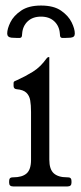

<svg xmlns="http://www.w3.org/2000/svg" viewBox="-20 -673 291 693"><path d="M225 -33Q238 -33 238 -20V-13Q238 0 223 0H28Q13 0 13 -13V-20Q13 -33 26 -33H28Q60 -33 76 -47Q92 -61 92 -96V-269Q92 -294 89 -311Q86 -328 75 -338.5Q64 -349 40 -351Q29 -352 29 -363V-373Q29 -378 33 -380Q37 -382 42 -384Q71 -397 98.5 -414Q126 -431 148 -462Q152 -467 155 -467H156Q158 -467 158 -466V-97Q158 -62 174 -47.5Q190 -33 222 -33ZM128 -653Q174 -653 200.5 -634.5Q227 -616 238.5 -592.5Q250 -569 250 -552Q250 -545 246.5 -541.5Q243 -538 235 -537Q232 -537 225 -536.5Q218 -536 213 -536Q203 -535 199.5 -538Q196 -541 196 -552Q194 -579 176 -596Q158 -613 128 -613Q98 -613 80 -596Q62 -579 60 -552Q60 -541 56.5 -538Q53 -535 43 -536Q38 -536 31 -536.5Q24 -537 21 -537Q6 -539 6 -552Q6 -569 17.5 -592.5Q29 -616 56 -634.5Q83 -653 128 -653Z"/></svg>

Font: Young Serif Light
Style: Regular
Weight: 300
Designer: Bastien Sozeau
Foundry: NBR — Bastien Sozeau
Version: Version 5.001